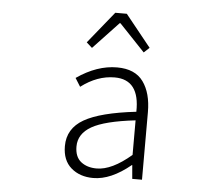

<svg xmlns="http://www.w3.org/2000/svg" viewBox="-56 -881 1112 957"><g transform="rotate(5 500.0 -402.0)"><path d="M444.3 12.7Q377 12.7 333.5 -24.9Q290 -62.5 290 -133.8Q290 -221.7 370.6 -268.1Q451.2 -314.5 629.9 -335Q633.8 -496.1 507.8 -496.1Q420.9 -496.1 339.8 -434.6L313.5 -476.6Q415 -546.9 515.6 -546.9Q605.5 -546.9 646.5 -490.2Q687.5 -433.6 687.5 -337.9V0H638.7L632.8 -68.4H630.9Q532.2 12.7 444.3 12.7ZM457 -36.1Q533.2 -36.1 629.9 -119.1V-292Q476.6 -274.4 412.1 -237.3Q347.7 -200.2 347.7 -136.7Q347.7 -85 378.4 -60.5Q409.2 -36.1 457 -36.1ZM353.5 -658.2 482.4 -817.4H540L668 -658.2L640.6 -632.8L512.7 -767.6H508.8L381.8 -632.8Z"/></g></svg>

Font: GenEi Gothic M Light
Style: Regular
Weight: 300
Designer: o_tamon (Modified); [Source Han Sans]
Ryoko NISHIZUKA  (kana & ideographs); Paul D. Hunt (Latin, Greek & Cyrillic); Wenl
Version: Version 1.1a;Original Version 1.004